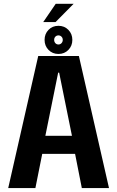

<svg xmlns="http://www.w3.org/2000/svg" viewBox="-20 -962 600 982"><path d="M22 0 175.5 -675.5H383.5L537.5 0H398.5L364 -175H196L161 0ZM212 -267.5H348L282.5 -590.5H277.5ZM279 -686Q248.5 -686 228.2 -706.8Q208 -727.5 208 -758Q208 -788.5 228 -809.2Q248 -830 279 -830Q309.5 -830 329.8 -809.2Q350 -788.5 350 -758Q350 -727.5 329.8 -706.8Q309.5 -686 279 -686ZM279 -734.5Q288 -734.5 294.5 -741.2Q301 -748 301 -758Q301 -768 294.5 -774.5Q288 -781 279 -781Q269.5 -781 263.2 -774.5Q257 -768 257 -758Q257 -748 263.2 -741.2Q269.5 -734.5 279 -734.5ZM201 -849 265 -942.5H356.5L264 -849Z"/></svg>

Font: Anybody SemiBold
Style: Regular
Weight: 600
Designer: Tyler Finck
Foundry: Etcetera Type Company
Version: Version 1.010; ttfautohint (v1.8.3) -l 8 -r 50 -G 200 -x 14 